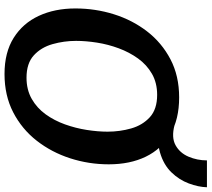

<svg xmlns="http://www.w3.org/2000/svg" viewBox="-62 -840 914 829"><g transform="rotate(90 394.5 -426.0)"><path d="M300 11Q207 11 144 -28.5Q81 -68 49 -137Q17 -206 17 -295Q17 -381 42 -461Q67 -541 116 -604.5Q165 -668 236.5 -705.5Q308 -743 401 -743Q496 -743 560 -705Q624 -667 657 -599Q690 -531 690 -439Q690 -353 664 -272.5Q638 -192 588 -128Q538 -64 465.5 -26.5Q393 11 300 11ZM316 -84Q368 -84 407.5 -106.5Q447 -129 474 -166.5Q501 -204 517.5 -250Q534 -296 541.5 -344Q549 -392 549 -434Q549 -487 535 -536Q521 -585 486.5 -616.5Q452 -648 390 -648Q338 -648 299 -625.5Q260 -603 233 -565.5Q206 -528 189 -482Q172 -436 164.5 -388Q157 -340 157 -298Q157 -246 171 -196.5Q185 -147 219.5 -115.5Q254 -84 316 -84ZM521 -723Q574 -709 607.5 -727.5Q641 -746 657 -783.5Q673 -821 673 -863H789Q788 -826 772.5 -784.5Q757 -743 724.5 -709.5Q692 -676 639.5 -660.5Q587 -645 512 -658Z"/></g></svg>

Font: Rosario
Style: Bold Italic
Weight: 700
Italic angle: -8.05°
Designer: Hector Gatti
Foundry: Omnibus Type
Version: Version 1.101; ttfautohint (v1.8.1.43-b0c9)